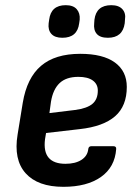

<svg xmlns="http://www.w3.org/2000/svg" viewBox="-20 -711 531 742"><path d="M225 11Q126 11 79 -41.5Q32 -94 48 -191L68 -314Q84 -410 138.5 -456.5Q193 -503 290 -503Q378 -503 424 -469.5Q470 -436 470 -375Q470 -301 424.5 -261.5Q379 -222 288 -212L158 -197L154 -173Q148 -125 168 -101.5Q188 -78 233 -78Q271 -78 294.5 -93Q318 -108 321 -134Q322 -146 333 -146H418Q430 -146 429 -135Q424 -65 370 -27Q316 11 225 11ZM171 -274 270 -286Q316 -292 337 -309.5Q358 -327 358 -361Q358 -386 338.5 -400Q319 -414 283 -414Q236 -414 210.5 -390Q185 -366 177 -318ZM397 -565Q367 -565 354 -580Q341 -595 344 -621L345 -635Q352 -691 410 -691Q439 -691 453 -675.5Q467 -660 463 -635L462 -621Q454 -565 397 -565ZM221 -565Q192 -565 178.5 -580Q165 -595 168 -621L170 -635Q177 -691 234 -691Q263 -691 276.5 -675.5Q290 -660 288 -635L286 -621Q279 -565 221 -565Z"/></svg>

Font: Sofia Sans Semi Condensed
Style: Bold Italic
Weight: 700
Italic angle: -9°
Version: Version 4.100